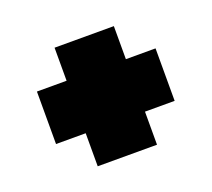

<svg xmlns="http://www.w3.org/2000/svg" viewBox="-71 -614 570 517"><g transform="rotate(-20 214.0 -355.0)"><path d="M383.8 -430.2V-279.8H298.8V-185.1H128.9V-279.8H43.9V-430.2H128.9V-524.9H298.8V-430.2Z"/></g></svg>

Font: Rawline Black
Style: Regular
Weight: 900
Designer: Matt McInerney, Pablo Impallari, Rodrigo Fuenzalida
Foundry: Matt McInerney, Pablo Impallari, Rodrigo Fuenzalida
Version: Version 4.020;PS 004.020;hotconv 1.0.88;makeotf.lib2.5.64775